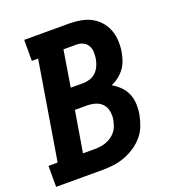

<svg xmlns="http://www.w3.org/2000/svg" viewBox="-134 -841 867 947"><g transform="rotate(-20 299.5 -367.5)"><path d="M-1 0V-110H47L132 -625H99V-735H334Q364 -735 393.5 -730Q423 -725 448 -712Q473 -699 492 -678Q511 -657 521.5 -630Q532 -603 533.5 -573Q535 -543 530 -513Q526 -492 519 -471.5Q512 -451 498.5 -432.5Q485 -414 467 -400Q449 -386 428 -377Q451 -364 469.5 -345.5Q488 -327 498.5 -303Q509 -279 510.5 -251Q512 -223 507 -195Q502 -167 491 -138Q480 -109 459.5 -85.5Q439 -62 413 -45Q387 -28 358 -17.5Q329 -7 300 -3.5Q271 0 242 0ZM300 -435Q318 -435 336 -441Q354 -447 367.5 -460.5Q381 -474 388.5 -491.5Q396 -509 399 -527Q402 -545 401 -563Q400 -581 391.5 -595.5Q383 -610 367.5 -617.5Q352 -625 334 -625H265L234 -435ZM242 -110Q257 -110 272 -112Q287 -114 302 -119.5Q317 -125 330.5 -134.5Q344 -144 354 -156.5Q364 -169 369 -184Q374 -199 377 -214Q381 -236 377 -258.5Q373 -281 359 -296.5Q345 -312 324 -318.5Q303 -325 280 -325H216L180 -110Z"/></g></svg>

Font: Iosevka Curly Slab XBdExObl
Style: Regular
Weight: 800
Width: 7
Italic angle: -9°
Monospace: yes
Designer: Belleve Invis
Foundry: Belleve Invis
Version: Version 11.1.0; ttfautohint (v1.8.3)